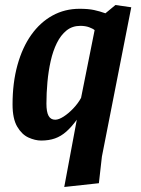

<svg xmlns="http://www.w3.org/2000/svg" viewBox="-20 -550 562 765"><path d="M236 195 286 -73Q265 -44 244 -25.5Q223 -7 199 1.5Q175 10 144 10Q120 10 93.5 -2Q67 -14 48.5 -45.5Q30 -77 30 -134Q30 -220 49.5 -290.5Q69 -361 104.5 -411Q140 -461 189 -488Q238 -515 297 -515Q332 -515 355 -510Q378 -505 400 -497L440 -530L503 -521L386 74L374 180ZM200 -73Q214 -73 233.5 -85.5Q253 -98 272 -118Q291 -138 303 -160L357 -430Q350 -436 335 -441.5Q320 -447 300 -447Q268 -447 245 -428.5Q222 -410 206.5 -378.5Q191 -347 182 -307Q173 -267 169 -223Q165 -179 165 -137Q165 -104 173.5 -88.5Q182 -73 200 -73Z"/></svg>

Font: Manuale
Style: Italic
Weight: 400
Italic angle: -11°
Designer: Eduardo Tunni / Pablo Cosgaya
Foundry: Eduardo Tunni / Pablo Cosgaya
Version: Version 1.002